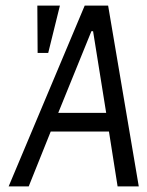

<svg xmlns="http://www.w3.org/2000/svg" viewBox="-20 -669 529 689"><path d="M478 0 368 -649H284L11 0H83L162 -197H371L402 0ZM361 -264H189L308 -557H314ZM153 -479 195 -649H114L115 -479Z"/></svg>

Font: Gamestation Condensed
Style: Italic
Weight: 400
Width: 3
Designer: Jonas Hecksher
Foundry: Jonas Hecksher, Playtypeª, e-types AS
Version: Version 1.003